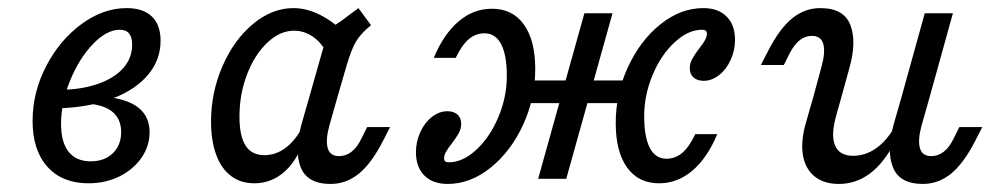

<svg xmlns="http://www.w3.org/2000/svg" viewBox="-20 -446 2485 479"><path d="M61.3 -144.4Q61.3 -215.3 94.8 -280.2Q128.2 -345.2 182.7 -385.5Q237.1 -425.8 296 -425.8Q337.1 -425.8 358.9 -404.8Q380.6 -383.9 380.6 -344.4Q380.6 -296.8 349.6 -259.7Q318.5 -222.6 262.1 -200.8Q205.6 -179 129.8 -175.8L130.6 -221.8Q184.7 -222.6 225.4 -237.1Q266.1 -251.6 287.9 -276.6Q309.7 -301.6 309.7 -334.7Q309.7 -353.2 302 -362.5Q294.4 -371.8 279 -371.8Q246 -371.8 211.7 -335.9Q177.4 -300 154.8 -244.8Q132.3 -189.5 132.3 -137.1Q132.3 -91.1 151.2 -67.3Q170.2 -43.5 206.5 -43.5Q229 -43.5 246 -52.4Q262.9 -61.3 272.6 -77.8Q282.3 -94.4 282.3 -116.1Q282.3 -150.8 258.1 -169Q233.9 -187.1 186.3 -187.9L192.7 -205.6Q245.2 -207.3 281 -198Q316.9 -188.7 335.1 -168.1Q353.2 -147.6 353.2 -116.1Q353.2 -81.5 332.7 -52Q312.1 -22.6 277.4 -5.6Q242.7 11.3 200.8 11.3Q135.5 11.3 98.4 -29.8Q61.3 -71 61.3 -144.4Z M506.5 -142.7Q506.5 -215.3 535.1 -281Q563.7 -346.8 611.3 -386.3Q658.9 -425.8 712.1 -425.8Q745.2 -425.8 779.4 -408.5Q813.7 -391.1 846 -358.1L793.5 -316.9Q779.8 -341.9 758.9 -355.6Q737.9 -369.4 713.7 -369.4Q678.2 -369.4 646.8 -339.5Q615.3 -309.7 596.4 -260.5Q577.4 -211.3 577.4 -154.8Q577.4 -106.5 592.7 -82.7Q608.1 -58.9 639.5 -58.9Q670.2 -58.9 696 -79.8Q721.8 -100.8 739.5 -139.5L737.1 -92.7Q719.4 -42.7 687.5 -15.7Q655.6 11.3 614.5 11.3Q580.6 11.3 556.5 -6.9Q532.3 -25 519.4 -59.7Q506.5 -94.4 506.5 -142.7ZM874.2 -425.8 905.6 -383.1Q879.8 -362.1 868.1 -342.3Q856.5 -322.6 844.4 -281.5L822.6 -206.5H752.4L800 -374.2Q815.3 -382.3 832.7 -394.8Q850 -407.3 874.2 -425.8ZM825.8 -56.5Q842.7 -56.5 856.9 -67.3Q871 -78.2 881.5 -100L896 -129H953.2L935.5 -94.4Q906.5 -37.9 875 -12.5Q843.5 12.9 804.8 12.9Q746.8 12.9 730.2 -28.6Q713.7 -70.2 732.3 -136.3L752.4 -206.5H822.6L801.6 -132.3Q791.9 -96.8 797.6 -76.6Q803.2 -56.5 825.8 -56.5Z M1315.3 -274.2Q1315.3 -200 1284.7 -133.9Q1254 -67.7 1203.6 -27.4Q1153.2 12.9 1096.8 12.9Q1059.7 12.9 1038.7 -8.1Q1017.7 -29 1017.7 -66.1Q1017.7 -92.7 1028.6 -116.5Q1039.5 -140.3 1057.7 -154.4Q1075.8 -168.5 1096 -168.5Q1112.1 -168.5 1121.4 -160.1Q1130.6 -151.6 1130.6 -137.1Q1130.6 -125 1124.2 -113.3Q1117.7 -101.6 1106.5 -87.1Q1096.8 -75 1092.3 -66.5Q1087.9 -58.1 1087.9 -50.8Q1087.9 -46 1090.7 -43.5Q1093.5 -41.1 1100 -41.1Q1134.7 -41.1 1168.5 -72.6Q1202.4 -104 1223.4 -154Q1244.4 -204 1244.4 -256.5Q1244.4 -308.9 1230.2 -335.9Q1216.1 -362.9 1188.7 -362.9Q1166.9 -362.9 1149.6 -348.4Q1132.3 -333.9 1116.9 -301.6H1062.1Q1087.1 -361.3 1124.2 -392.7Q1161.3 -424.2 1207.3 -424.2Q1258.9 -424.2 1287.1 -384.7Q1315.3 -345.2 1315.3 -274.2ZM1437.9 -412.9H1508.1L1392.7 0H1322.6ZM1285.5 -245.2H1559.7L1543.5 -188.7H1269.4ZM1516.1 -138.7Q1516.1 -212.9 1546.8 -279Q1577.4 -345.2 1627.8 -385.5Q1678.2 -425.8 1734.7 -425.8Q1771.8 -425.8 1792.7 -404.8Q1813.7 -383.9 1813.7 -346.8Q1813.7 -320.2 1802.8 -296.4Q1791.9 -272.6 1773.8 -258.5Q1755.6 -244.4 1735.5 -244.4Q1719.4 -244.4 1710.1 -252.8Q1700.8 -261.3 1700.8 -275.8Q1700.8 -287.9 1707.3 -299.6Q1713.7 -311.3 1725 -325.8Q1734.7 -337.9 1739.1 -346.4Q1743.5 -354.8 1743.5 -362.1Q1743.5 -366.9 1740.7 -369.4Q1737.9 -371.8 1731.5 -371.8Q1696.8 -371.8 1662.9 -340.3Q1629 -308.9 1608.1 -258.9Q1587.1 -208.9 1587.1 -156.5Q1587.1 -104 1601.2 -77Q1615.3 -50 1642.7 -50Q1664.5 -50 1681.9 -64.5Q1699.2 -79 1714.5 -111.3H1769.4Q1744.4 -51.6 1707.3 -20.2Q1670.2 11.3 1624.2 11.3Q1572.6 11.3 1544.4 -28.2Q1516.1 -67.7 1516.1 -138.7Z M2005.6 -356.5Q1988.7 -356.5 1975 -345.6Q1961.3 -334.7 1950 -312.9L1935.5 -283.9H1878.2L1896 -318.5Q1925 -375 1956.5 -400.4Q1987.9 -425.8 2026.6 -425.8Q2084.7 -425.8 2101.2 -384.3Q2117.7 -342.7 2099.2 -276.6L2079.8 -206.5H2009.7L2029.8 -280.6Q2039.5 -316.1 2033.9 -336.3Q2028.2 -356.5 2005.6 -356.5ZM2108.1 -57.3Q2138.7 -57.3 2165.3 -75.8Q2191.9 -94.4 2212.1 -129.8V-91.1Q2184.7 -38.7 2150 -12.9Q2115.3 12.9 2072.6 12.9Q2035.5 12.9 2012.1 -6Q1988.7 -25 1983.1 -59.3Q1977.4 -93.5 1990.3 -138.7L2009.7 -206.5H2079.8L2066.1 -157.3Q2052.4 -108.9 2063.3 -83.1Q2074.2 -57.3 2108.1 -57.3ZM2287.1 -412.9H2357.3L2300 -206.5H2229.8ZM2303.2 -56.5Q2320.2 -56.5 2334.3 -67.3Q2348.4 -78.2 2358.9 -100L2373.4 -129H2430.6L2412.9 -94.4Q2383.9 -37.9 2352.4 -12.5Q2321 12.9 2282.3 12.9Q2224.2 12.9 2207.7 -28.6Q2191.1 -70.2 2209.7 -136.3L2229.8 -206.5H2300L2279 -132.3Q2269.4 -96.8 2275 -76.6Q2280.6 -56.5 2303.2 -56.5Z"/></svg>

Font: Playfair Micro SmCond SmLight
Style: Italic
Weight: 360
Width: 4
Italic angle: -15.6°
Designer: Claus Eggers Sørensen
Foundry: Claus Eggers Sørensen
Version: Version 2.203;Glyphs 3.3 (3326)